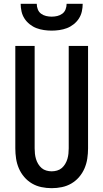

<svg xmlns="http://www.w3.org/2000/svg" viewBox="-20 -975 540 1003"><path d="M250 8Q223 8 196.5 2.5Q170 -3 147 -16.5Q124 -30 106.5 -50.5Q89 -71 78.5 -95.5Q68 -120 64 -146.5Q60 -173 60 -200V-735H161V-200Q161 -186 162.5 -172Q164 -158 168 -144.5Q172 -131 179.5 -118.5Q187 -106 197.5 -97Q208 -88 222 -84Q236 -80 250 -80Q264 -80 278 -84Q292 -88 302.5 -97Q313 -106 320.5 -118.5Q328 -131 332 -144.5Q336 -158 337.5 -172Q339 -186 339 -200V-735H440V-200Q440 -173 436 -146.5Q432 -120 421.5 -95.5Q411 -71 393.5 -50.5Q376 -30 353 -16.5Q330 -3 303.5 2.5Q277 8 250 8ZM250 -815Q230 -815 209.5 -818Q189 -821 170.5 -828Q152 -835 135.5 -848Q119 -861 108 -878Q97 -895 92.5 -915Q88 -935 88 -955H172Q172 -940 177.5 -926Q183 -912 194.5 -903.5Q206 -895 220.5 -891.5Q235 -888 250 -888Q265 -888 279.5 -891.5Q294 -895 305.5 -903.5Q317 -912 322.5 -926Q328 -940 328 -955H412Q412 -935 407.5 -915Q403 -895 392 -878Q381 -861 364.5 -848Q348 -835 329.5 -828Q311 -821 290.5 -818Q270 -815 250 -815Z"/></svg>

Font: Iosevka SS04 Semibold
Style: Regular
Weight: 600
Monospace: yes
Designer: Belleve Invis
Foundry: Belleve Invis
Version: Version 19.0.0; ttfautohint (v1.8.4)